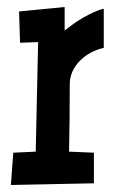

<svg xmlns="http://www.w3.org/2000/svg" viewBox="-20 -528 332 551"><path d="M277.8 -390.6Q259.3 -386.7 241.7 -377.4Q224.1 -368.2 210.4 -354.7Q196.8 -341.3 188.5 -324Q180.2 -306.6 180.2 -286.1Q180.2 -237.3 179.7 -189.5Q179.2 -141.6 178.2 -92.8L249.5 -89.8V-2L11.2 2.9L18.1 -89.8L82.5 -92.8L89.4 -407.2L37.6 -405.3L34.7 -495.1L165.5 -507.8V-440.4Q175.8 -448.7 189.5 -458.5Q203.1 -468.3 218.3 -477.1Q233.4 -485.8 248.8 -492.9Q264.2 -500 277.8 -502.9Z"/></svg>

Font: Maiden Orange
Style: Regular
Weight: 400
Designer: Astigmatic (AOETI)
Foundry: Astigmatic (AOETI)
Version: Version 1.001